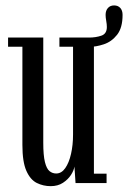

<svg xmlns="http://www.w3.org/2000/svg" viewBox="-20 -658 460 690"><path d="M162 11Q135.5 11 112.2 -0.5Q89 -12 74.8 -44Q60.5 -76 60.5 -137V-490H9V-523H135.5V-145Q135.5 -99.5 141.5 -75.5Q147.5 -51.5 158 -43Q168.5 -34.5 182 -34.5Q201 -34.5 214.5 -53.8Q228 -73 235.2 -104.8Q242.5 -136.5 242.5 -174.5V-490H193.5V-523H317.5V-34H363V0H251.5L247.5 -59.5Q245.5 -45.5 235 -29.2Q224.5 -13 206.2 -1Q188 11 162 11ZM300 -489.5V-523Q324.5 -523 344.2 -529.8Q364 -536.5 364 -561Q364 -570.5 361.8 -582.8Q359.5 -595 359.5 -604.5Q359.5 -620 367.8 -629.2Q376 -638.5 390 -638.5Q404 -638.5 412.2 -629.5Q420.5 -620.5 420.5 -604.5Q420.5 -558 400.8 -533Q381 -508 353 -498.8Q325 -489.5 300 -489.5Z"/></svg>

Font: Imbue Thin 10pt
Style: Regular
Weight: 400
Version: Version 1.102